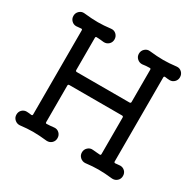

<svg xmlns="http://www.w3.org/2000/svg" viewBox="-162 -921 1156 1130"><g transform="rotate(30 416.0 -356.5)"><path d="M734 -66Q752 -66 765 -53.5Q778 -41 778 -21Q778 -1 764 12Q750 25 730 24Q702 21 679.5 19.5Q657 18 635 18Q615 18 594 19.5Q573 21 547 24Q528 25 513.5 12Q499 -1 499 -21Q499 -41 513.5 -54.5Q528 -68 547 -66Q558 -65 570 -64Q582 -63 595 -62H597Q604 -62 604 -70V-318Q604 -327 595 -327H237Q228 -327 228 -318V-70Q228 -62 235 -62Q248 -62 260.5 -63.5Q273 -65 285 -66Q305 -68 319 -54.5Q333 -41 333 -21Q333 -1 319 12Q305 25 285 24Q257 21 234.5 19.5Q212 18 190 18Q170 18 149 19.5Q128 21 102 24Q83 25 68.5 12Q54 -1 54 -21Q54 -41 67 -53.5Q80 -66 98 -66Q106 -66 114 -65Q122 -64 130 -63H132Q139 -63 139 -71V-642Q139 -650 132 -650Q123 -650 115 -648.5Q107 -647 98 -647Q80 -647 67 -660Q54 -673 54 -692Q54 -712 68.5 -725.5Q83 -739 102 -737Q131 -734 153 -732.5Q175 -731 197 -731Q217 -731 238 -732.5Q259 -734 285 -737Q305 -739 319 -725.5Q333 -712 333 -692Q333 -672 319 -659Q305 -646 285 -647Q274 -649 261.5 -649.5Q249 -650 237 -651H235Q228 -651 228 -643V-424Q228 -415 237 -415H595Q604 -415 604 -424V-643Q604 -651 597 -651Q584 -651 571.5 -650Q559 -649 547 -647Q528 -646 513.5 -659Q499 -672 499 -692Q499 -712 513.5 -725.5Q528 -739 547 -737Q576 -734 598 -732.5Q620 -731 642 -731Q662 -731 683 -732.5Q704 -734 730 -737Q750 -739 764 -725.5Q778 -712 778 -692Q778 -673 765 -660Q752 -647 734 -647Q726 -647 718 -648Q710 -649 702 -650H700Q693 -650 693 -642V-71Q693 -63 701 -63Q709 -63 717 -64.5Q725 -66 734 -66Z"/></g></svg>

Font: Kiwi Maru Medium
Style: Regular
Weight: 500
Designer: Hiroki-Chan
Version: Version 1.100